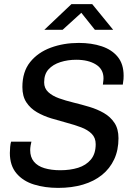

<svg xmlns="http://www.w3.org/2000/svg" viewBox="-20 -905 640 935"><path d="M263 10Q199 10 145.5 -6.5Q92 -23 60 -61Q28 -99 28 -160Q28 -174 29.5 -190Q31 -206 34 -215H133Q131 -209 129 -196Q127 -183 127 -174Q127 -140 145 -118Q163 -96 196.5 -86Q230 -76 274 -76Q322 -76 360.5 -88Q399 -100 422.5 -128Q446 -156 446 -203Q446 -234 426.5 -253.5Q407 -273 375 -285Q343 -297 305.5 -307Q268 -317 230 -328.5Q192 -340 160 -358.5Q128 -377 108.5 -406.5Q89 -436 89 -481Q89 -556 127 -603Q165 -650 227.5 -673Q290 -696 364 -696Q426 -696 475.5 -679.5Q525 -663 553.5 -628Q582 -593 582 -536Q582 -529 581.5 -520Q581 -511 578 -493H481Q483 -509 483.5 -514.5Q484 -520 484 -524Q484 -568 447 -591Q410 -614 351 -614Q310 -614 274 -602.5Q238 -591 216.5 -567.5Q195 -544 195 -504Q195 -475 215 -456.5Q235 -438 267 -426.5Q299 -415 338 -405.5Q377 -396 415.5 -384.5Q454 -373 486 -354.5Q518 -336 537.5 -306.5Q557 -277 557 -232Q557 -174 536 -129Q515 -84 476.5 -53Q438 -22 384 -6Q330 10 263 10ZM196 -760 328 -885H429L531 -760H442L363 -859H394L285 -760Z"/></svg>

Font: Chivo Mono
Style: Italic
Weight: 400
Italic angle: -8.05°
Monospace: yes
Version: Version 1.008